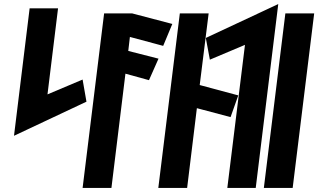

<svg xmlns="http://www.w3.org/2000/svg" viewBox="-20 -926 1568 946"><path d="M49 -257 406 -425 387 -534 214 -461 266 -885H126Z M387 0H529L598 -563L714 -531L761 -637L612 -675L620 -744L784 -700L829 -808L631 -860H493Z M902 0 950 -393 1116 -349 1154 -456 964 -507 1008 -860H866L760 0Z M1351 -906 994 -739 1014 -632 1187 -705 1100 0H1240Z M1422 0 1528 -860H1386L1280 0Z"/></svg>

Font: Ny Stormning
Style: HfKr
Weight: 700
Designer: Robert Jablonski, Mew Too
Foundry: Cannot Into Space Fonts
Version: Version 0.90